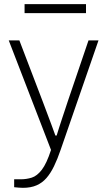

<svg xmlns="http://www.w3.org/2000/svg" viewBox="-20 -720 515 922"><path d="M90 182Q80 182 69.5 181Q59 180 48 179V141H79Q107 141 132.5 133Q158 125 181 95Q204 65 225 0L22 -526H73L185 -233Q193 -212 204 -182.5Q215 -153 226.5 -122.5Q238 -92 246 -69H252Q257 -86 264 -107.5Q271 -129 278.5 -152Q286 -175 293 -195.5Q300 -216 305 -232L405 -526H453L271 0Q256 44 239.5 78Q223 112 203 135Q183 158 155.5 170Q128 182 90 182ZM98 -657V-700H393V-657Z"/></svg>

Font: Archivo Thin
Style: Regular
Weight: 250
Designer: Hector Gatti
Foundry: Omnibus-Type
Version: Version 2.001